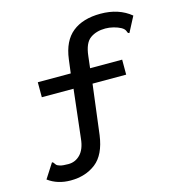

<svg xmlns="http://www.w3.org/2000/svg" viewBox="-122 -782 993 1064"><g transform="rotate(-15 375.0 -250.0)"><path d="M153 175Q78 175 24 135L78 51Q84 52 87 57Q90 62 95.5 68.5Q101 75 116.5 79.5Q132 84 164 84Q204 84 232.5 54.5Q261 25 267 -34L299 -312H117V-398H306L316 -476Q329 -579 389 -627Q449 -675 550 -675Q655 -675 724 -618L678 -530Q671 -531 669 -535Q667 -539 665 -545Q660 -558 642.5 -567.5Q625 -577 601.5 -583Q578 -589 555 -589Q503 -589 468 -564Q433 -539 425 -466L417 -398H601V-312H408L372 -26Q357 83 298 129Q239 175 153 175Z"/></g></svg>

Font: Inconsolata ExtraExpanded SemiBold
Style: Regular
Weight: 600
Width: 8
Monospace: yes
Designer: Raph Levien, Cyreal, Brenton Simpson
Foundry: Raph Levien, Cyreal, Google
Version: Version 3.001; ttfautohint (v1.8.2.53-6de2)